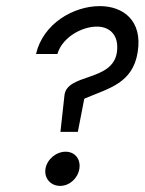

<svg xmlns="http://www.w3.org/2000/svg" viewBox="-20 -614 474 629"><path d="M168 -437C185 -496 259 -533 310 -526C344 -521 370 -495 363 -443C349 -345 197 -375 191 -300L178 -182H235L256 -290L259 -292C338 -325 415 -342 431 -443C448 -548 382 -594 307 -594C221 -594 121 -537 98 -437ZM177 -5C208 -5 235 -30 240 -61C245 -92 226 -117 195 -117C164 -117 134 -92 129 -61C124 -30 146 -5 177 -5Z"/></svg>

Font: Charger Pro
Style: LitNarObl
Weight: 300
Designer: Jasper
Foundry: Cannot Into Space Fonts
Version: Version 1.09